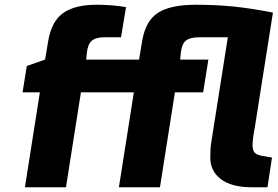

<svg xmlns="http://www.w3.org/2000/svg" viewBox="-20 -789 1170 809"><path d="M1093 -131 1126 -125 1107 0H1040Q956 0 911 -34Q866 -68 866 -125Q866 -163 870 -188L940 -632H822Q781 -632 763.5 -618Q746 -604 742 -567L739 -538H858L836 -400H717L654 0H481L544 -400H321L258 0H85L148 -400H75L93 -511L170 -538L183 -616Q197 -699 246 -734Q295 -769 388 -769Q451 -769 511 -759L490 -632H421Q384 -632 367 -617.5Q350 -603 346 -567L343 -538H566L579 -616Q593 -701 645.5 -735Q698 -769 806 -769Q889 -769 963.5 -761.5Q1038 -754 1130 -736L1053 -248Q1050 -234 1047 -212Q1044 -190 1044 -178Q1044 -153 1055.5 -143.5Q1067 -134 1093 -131Z"/></svg>

Font: Exo ExtraBold
Style: Italic
Weight: 800
Italic angle: -9°
Designer: Natanael Gama
Foundry: Natanael Gama
Version: Version 1.500; ttfautohint (v1.6)